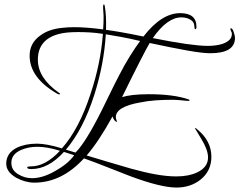

<svg xmlns="http://www.w3.org/2000/svg" viewBox="-20 -707 1075 862"><path d="M772 135Q702 135 565 84Q513 64 461.5 43.5Q410 23 357 4Q257 113 134 113Q94 113 53 91Q8 65 8 28Q8 -20 56 -44Q94 -62 146 -62Q189 -62 258 -41Q297 -85 329 -146Q361 -207 386 -284Q432 -421 442 -555Q410 -560 382 -561.5Q354 -563 331 -563Q304 -563 282.5 -561Q261 -559 243 -554Q150 -529 150 -439Q150 -357 244 -291Q249 -289 249 -286Q249 -283 245 -283Q243 -283 239 -285Q113 -357 113 -457Q113 -513 160 -547Q198 -576 259 -582Q285 -585 313 -585Q341 -585 373 -582.5Q405 -580 443 -575Q444 -588 444.5 -600.5Q445 -613 445 -625Q445 -630 445 -636.5Q445 -643 444 -653Q443 -662 443 -669Q443 -676 443 -680Q443 -687 447 -687Q448 -687 450 -682Q458 -638 456 -573Q487 -569 529 -561.5Q571 -554 624 -543Q705 -648 789 -648Q862 -648 862 -587Q862 -576 857 -576Q853 -576 853 -585Q853 -609 834 -619Q818 -629 794 -629Q731 -629 666 -536Q756 -518 817 -509.5Q878 -501 912 -501Q951 -501 979 -510Q1021 -525 1021 -554Q1021 -563 1017 -568Q1014 -576 1014 -577Q1014 -580 1017 -580Q1024 -580 1029 -563Q1035 -547 1035 -537Q1035 -468 924 -468Q890 -468 822 -480Q754 -492 652 -514Q640 -494 609 -433.5Q578 -373 528 -271Q547 -277 577 -280.5Q607 -284 648 -284Q759 -284 826 -261Q831 -259 831 -257Q831 -254 827 -254Q817 -254 791 -257Q779 -258 770 -258.5Q761 -259 754 -259Q715 -259 679 -256.5Q643 -254 609 -247Q500 -228 500 -181Q500 -174 505 -162V-160Q494 -160 485 -184Q424 -73 369 -9Q419 6 469 21Q519 36 568 50Q629 67 679.5 76Q730 85 771 85Q826 85 863 68Q914 45 914 0Q914 -34 884 -83Q870 -107 862.5 -119Q855 -131 855 -131Q855 -132 856 -132Q860 -132 867 -125Q929 -74 929 -3Q929 60 881 99Q836 135 772 135ZM319 -22Q365 -68 436 -210Q456 -250 475.5 -290.5Q495 -331 516 -371Q539 -416 563 -454.5Q587 -493 609 -523Q563 -534 524.5 -541Q486 -548 455 -553Q451 -486 438 -417.5Q425 -349 403 -280Q354 -127 276 -35ZM124 93Q147 93 173.5 85Q200 77 229 60Q286 28 313 -10Q306 -12 295 -16Q284 -20 267 -25Q197 52 121 52Q102 52 102 45Q102 40 119 40Q184 40 249 -30Q192 -48 148 -48Q106 -48 73 -33Q31 -14 31 24Q31 58 63 76Q91 93 124 93Z"/></svg>

Font: Ruthie
Style: Regular
Weight: 400
Designer: Robert E. Leuschke
Foundry: Robert E. Leuschke
Version: Version 1.012